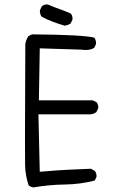

<svg xmlns="http://www.w3.org/2000/svg" viewBox="-20 -837 540 844"><path d="M404.3 -62.5Q404.3 -76.7 396.5 -85.9L379.9 -95.2L288.1 -91.3Q240.7 -89.4 154.8 -82L148.9 -334.5H379.4Q392.1 -335.9 403.3 -343.8L411.6 -360.4Q412.1 -362.3 412.1 -366.5Q412.1 -370.6 410.4 -376.5Q408.7 -382.3 404.3 -387.7L387.7 -396H150.9L154.8 -624.5L339.8 -618.7Q349.1 -617.2 357.4 -617.2Q377.9 -617.2 394 -626.5L401.9 -642.6Q402.3 -644.5 402.3 -648.7Q402.3 -652.8 400.6 -658.9Q398.9 -665 395 -671.4Q347.2 -684.1 120.6 -686L104.5 -677.7Q94.7 -662.6 91.3 -644Q89.8 -323.2 89.8 -226.6Q89.8 -129.9 90.3 -109.4Q90.8 -88.9 94.7 -66.2Q98.6 -43.5 106 -22Q114.7 -15.1 127 -13.2Q195.3 -24.9 264.6 -25.9Q334 -26.9 396.5 -43.5L403.8 -58.6Q404.3 -60.5 404.3 -62.5ZM298.3 -750Q298.8 -752 298.8 -756.1Q298.8 -760.3 297.1 -766.1Q295.4 -772 291.5 -777.3Q266.1 -788.6 247.6 -794.9Q216.8 -805.7 191.4 -816.9Q189.5 -817.4 185.3 -817.4Q181.2 -817.4 175.3 -815.7Q169.4 -814 164.1 -809.6L155.8 -793Q155.3 -791 155.3 -786.9Q155.3 -782.7 157 -776.1Q158.7 -769.5 163.1 -763.7Q187.5 -750.5 212.6 -741.2Q237.8 -731.9 264.2 -724.1Q278.3 -726.1 290 -733.4Z"/></svg>

Font: Bakudai
Style: ExtraLight
Weight: 200
Version: Version 1.48